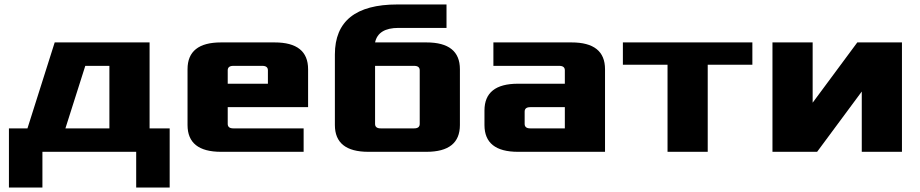

<svg xmlns="http://www.w3.org/2000/svg" viewBox="-20 -680 4120 860"><path d="M20 -105H103L225 -490H650V-105H740V160H590V0H170V160H20ZM273 -105H470V-385H362Z M820 -120V-370Q820 -490 970 -490H1210Q1360 -490 1360 -370V-200H1000V-125Q1000 -105 1025 -105H1340V0H970Q820 0 820 -120ZM1000 -305H1180V-365Q1180 -385 1155 -385H1025Q1000 -385 1000 -365Z M1480 -120V-436Q1480 -660 1760 -660H1980V-555H1765Q1674 -555 1660 -490H1890Q2040 -490 2040 -370V-120Q2040 0 1890 0H1630Q1480 0 1480 -120ZM1660 -125Q1660 -105 1685 -105H1835Q1860 -105 1860 -125V-365Q1860 -385 1835 -385H1660Z M2150 -120V-185Q2150 -305 2300 -305H2510V-365Q2510 -385 2485 -385H2190V-490H2540Q2690 -490 2690 -370V0H2300Q2150 0 2150 -120ZM2330 -125Q2330 -105 2355 -105H2510V-200H2355Q2330 -200 2330 -180Z M2770 -390V-490H3350V-390H3150V0H2970V-390Z M3440 0V-490H3620V-220L3820 -490H4020V0H3840V-270L3640 0Z"/></svg>

Font: Xolonium
Style: Bold
Weight: 700
Designer: Severin Meyer
Version: Version 4.2